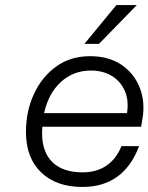

<svg xmlns="http://www.w3.org/2000/svg" viewBox="-20 -733 589 762"><path d="M523 -713 373 -559H315L442 -713ZM83 -209Q83 -291 114.5 -359.5Q146 -428 203 -469Q260 -510 337 -510Q412 -510 462.5 -475.5Q513 -441 535 -384Q557 -327 545 -260L540 -230H148Q147 -218 147 -205Q147 -129 188.5 -89Q230 -49 308 -49Q364 -49 403 -76Q442 -103 462 -153H532Q471 9 307 9Q203 9 143 -49Q83 -107 83 -209ZM341 -453Q271 -453 221.5 -407.5Q172 -362 155 -284H484Q492 -334 475.5 -372Q459 -410 424 -431.5Q389 -453 341 -453Z"/></svg>

Font: Overused Grotesk Book
Style: Italic
Weight: 350
Italic angle: -10°
Version: Version 0.003